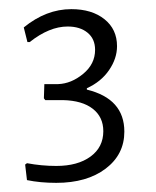

<svg xmlns="http://www.w3.org/2000/svg" viewBox="-20 -724 341 420"><path d="M136 -704Q181 -704 208.5 -682Q236 -660 236 -623Q236 -596 218.5 -570.5Q201 -545 170 -531V-528Q252 -508 252 -436Q252 -386 211 -355Q170 -324 103 -324Q68 -324 39 -330L35 -364L39 -367Q71 -361 103 -361Q150 -361 178 -381.5Q206 -402 206 -437Q206 -468 183 -486Q160 -504 118 -505H79L76 -509L77 -540H107Q136 -541 162 -562.5Q188 -584 188 -615Q188 -639 171.5 -652.5Q155 -666 128 -666Q88 -666 45 -632H40L32 -664Q81 -704 136 -704Z"/></svg>

Font: Alegreya Sans Light
Style: Regular
Weight: 300
Designer: Juan Pablo del Peral
Foundry: Huerta Tipografica
Version: Version 2.007